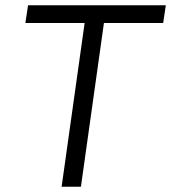

<svg xmlns="http://www.w3.org/2000/svg" viewBox="-20 -706 647 726"><path d="M607 -686 597 -619H373L286 0H213L300 -619H76L86 -686Z"/></svg>

Font: Chivo Light Italic
Style: Regular
Weight: 300
Italic angle: -8.05°
Designer: Hector Gatti
Foundry: Omnibus-Type
Version: Version 1.007